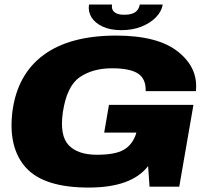

<svg xmlns="http://www.w3.org/2000/svg" viewBox="-20 -842 958 866"><path d="M380 4Q573.5 4 648 -93L654.5 0H788.5L852.5 -369H471.5L450 -244H595L593 -236.5Q576.5 -188.5 537.8 -166.2Q499 -144 417 -144Q330.5 -144 289.5 -187.5Q248.5 -231 263.5 -336Q281.5 -454.5 340.2 -494.2Q399 -534 485 -534Q566.5 -534 602.8 -510Q639 -486 637 -431H863.5Q875 -535 783.8 -608.2Q692.5 -681.5 504 -681.5Q295 -681.5 176.5 -594Q58 -506.5 36 -339Q16 -175.5 97 -85.8Q178 4 380 4ZM527 -706Q578.5 -706 618.2 -722Q658 -738 683.5 -764.2Q709 -790.5 714 -821.5H610.5Q608 -807.5 600.2 -797Q592.5 -786.5 577.5 -781Q562.5 -775.5 539.5 -775.5Q519 -775.5 506.2 -781.2Q493.5 -787 488.2 -797Q483 -807 485.5 -821.5H381.5Q376.5 -790.5 392.5 -764.2Q408.5 -738 443 -722Q477.5 -706 527 -706Z"/></svg>

Font: Anybody Expanded ExtraBold
Style: Italic
Weight: 800
Width: 7
Italic angle: -10°
Version: Version 1.113;gftools[0.9.25]